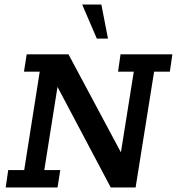

<svg xmlns="http://www.w3.org/2000/svg" viewBox="-20 -821 775 841"><path d="M5 0 16 -76H86L154 -507H85L97 -583H280L518 -138L505 -125L566 -507H497L508 -583H735L724 -507H655L574 0H465L222 -459L235 -460L174 -76H244L232 0ZM404 -652 340 -801H424L453 -652Z"/></svg>

Font: Rokkitt Medium
Style: Italic
Weight: 500
Italic angle: -9°
Designer: Vernon Adams
Foundry: Vernon Adams
Version: Version 3.103